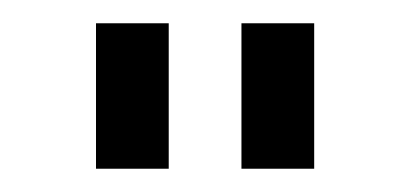

<svg xmlns="http://www.w3.org/2000/svg" viewBox="-20 -645 352 165"><path d="M62.5 -500V-562.5H125V-500ZM62.5 -562.5V-625H125V-562.5ZM187.5 -562.5V-625H250V-562.5ZM187.5 -500V-562.5H250V-500Z"/></svg>

Font: AprilSans
Style: Regular
Weight: 400
Designer: typesprite
Version: Version 1.001;PS 001.001;hotconv 1.0.88;makeotf.lib2.5.64775